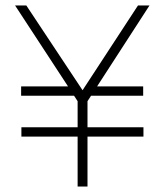

<svg xmlns="http://www.w3.org/2000/svg" viewBox="-20 -680 600 700"><path d="M263 0V-182H58V-216H263V-311L250 -331H57V-365H228L35 -660H76L281 -351L483 -660H525L334 -365H502V-331H312L299 -311V-216H503V-182H299V0Z"/></svg>

Font: TitilliumWeb ExtraLight
Style: Regular
Weight: 400
Designer: Mohamed Gaber, Accademia di Belle Arti di Urbino and others
Foundry: Kief Type Foundry, Accademia di Belle Arti di Urbino and others
Version: Version 3.000; ttfautohint (v1.8.2)